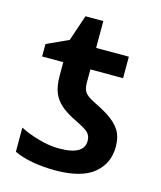

<svg xmlns="http://www.w3.org/2000/svg" viewBox="-103 -737 690 822"><g transform="rotate(15 242.0 -325.5)"><path d="M217.8 9.8C295.4 9.8 352.5 -5.4 389.2 -35.6C425.8 -65.9 443.8 -105.5 443.8 -153.8C443.8 -184.6 437.5 -210 424.3 -229.5C398.4 -268.6 352.1 -292 298.8 -318.8C281.7 -327.6 269.5 -336.9 263.2 -346.2C256.3 -355.5 252.9 -370.1 252.9 -390.1V-446.8H397.9V-542H252.9V-661.1H173.8L134.8 -545.9L39.1 -502V-446.8H132.8V-388.2C132.8 -355.5 137.2 -329.1 145.5 -310.1C162.6 -271 192.4 -249.5 231 -228C260.7 -213.9 283.2 -201.7 298.3 -191.4C313.5 -181.2 320.8 -166.5 320.8 -147.9C320.8 -108.4 288.6 -85 210 -85C180.2 -85 148.9 -89.8 116.7 -99.6C84 -108.9 57.1 -119.6 36.1 -130.9V-23.9C78.6 -2.4 147.5 9.8 217.8 9.8Z"/></g></svg>

Font: Noto Reveo Sans
Style: Regular
Weight: 600
Designer: Monotype Design Team
Foundry: Monotype Imaging Inc.
Version: Version 2.007